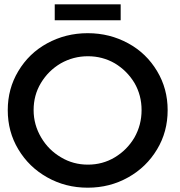

<svg xmlns="http://www.w3.org/2000/svg" viewBox="-20 -862 837 891"><path d="M575 -661C518 -692 456 -708 387 -708C318 -708 256 -692 199 -661C142 -630 98 -587 65 -532C32 -477 16 -417 16 -351C16 -284 32 -224 65 -169C98 -114 142 -71 199 -39C256 -7 318 9 387 9C456 9 518 -7 575 -39C632 -71 676 -114 709 -169C742 -224 758 -284 758 -351C758 -417 742 -477 709 -532C676 -587 632 -630 575 -661ZM262 -568C301 -590 343 -601 388 -601C433 -601 475 -590 513 -568C551 -545 581 -515 604 -477C626 -439 637 -397 637 -351C637 -305 626 -263 604 -224C581 -185 551 -155 513 -132C475 -109 433 -98 388 -98C343 -98 301 -109 263 -132C224 -155 194 -185 171 -224C148 -263 136 -305 136 -351C136 -397 147 -439 170 -477C193 -515 223 -545 262 -568ZM234 -842V-768H540V-842Z"/></svg>

Font: Argentum Sans
Style: Regular
Weight: 400
Designer: Julieta Ulanovsky
Foundry: Julieta Ulanovsky
Version: Version 5.001;March 29, 2019;FontCreator 11.5.0.2425 64-bit